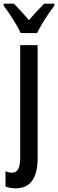

<svg xmlns="http://www.w3.org/2000/svg" viewBox="-47 -786 316 1046"><path d="M38 240Q24 240 8 237Q-8 234 -17 230V147Q2 155 19 155Q63 155 63 76V-540H158V75Q158 240 38 240ZM66 -606Q51 -638 24.5 -680Q-2 -722 -27 -755V-766H28Q46 -749 67.5 -725Q89 -701 111 -676Q135 -705 152.5 -723.5Q170 -742 194 -766H249V-755Q234 -735 216 -709Q198 -683 182 -655.5Q166 -628 155 -606Z"/></svg>

Font: Noto Sans ExtraCondensed Medium
Style: Regular
Weight: 500
Width: 2
Designer: Monotype Design Team
Foundry: Monotype Imaging Inc.
Version: Version 2.013; ttfautohint (v1.8.4.7-5d5b)